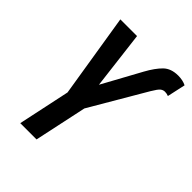

<svg xmlns="http://www.w3.org/2000/svg" viewBox="-203 -836 951 951"><g transform="rotate(45 272.5 -360.0)"><path d="M102 0 160 -273 89 -714H206L243 -410L354 -613Q382 -664 410.5 -692Q439 -720 489 -720Q521 -720 545 -708L524 -612Q512 -617 499 -617Q486 -617 475.5 -608.5Q465 -600 446 -568L275 -276L216 0Z"/></g></svg>

Font: Noto Sans Condensed SemiBold
Style: Italic
Weight: 600
Width: 3
Italic angle: -12°
Designer: Monotype Design Team
Foundry: Monotype Imaging Inc.
Version: Version 2.013; ttfautohint (v1.8.4.7-5d5b)